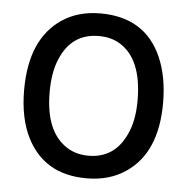

<svg xmlns="http://www.w3.org/2000/svg" viewBox="-45 -584 646 652"><g transform="rotate(5 278.0 -258.0)"><path d="M272 -539Q424 -539 481 -410Q510 -344 510 -254Q510 -86 408 -16Q352 23 273 23Q129 23 69 -96Q36 -162 36 -258Q36 -431 141 -502Q196 -539 272 -539ZM273 -462Q180 -462 142 -370Q123 -325 123 -258Q123 -121 201 -73Q232 -54 273 -54Q363 -54 402 -142Q423 -188 423 -255Q423 -400 341 -446Q312 -462 273 -462Z"/></g></svg>

Font: Ekushey Lalsalu
Style: Regular
Weight: 400
Designer: Al Mamun Sumon
Foundry: Al Mamun Sumon
Version: Version 1.0